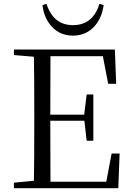

<svg xmlns="http://www.w3.org/2000/svg" viewBox="-20 -988 691 1008"><path d="M53 0V-29L158 -39Q160 -137 160 -336V-391Q160 -591 158 -690L53 -699V-728H583L590 -548H548L520 -693H245Q244 -597 244 -386H422L435 -492H470V-249H435L423 -354H244Q244 -129 245 -34H538L566 -182H608L601 0ZM363 -801Q295 -801 251 -849Q211 -893 203 -961L224 -968Q260 -856 363 -856Q468 -856 502 -968L524 -961Q515 -893 475 -849Q431 -801 363 -801Z"/></svg>

Font: GenRyuMin TW R
Style: Regular
Weight: 400
Version: Version 1.501;PS 1;hotconv 16.6.51;makeotf.lib2.5.65220